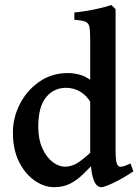

<svg xmlns="http://www.w3.org/2000/svg" viewBox="-20 -736 558 769"><path d="M514.2 -49.8Q472.2 -21.5 435.1 -3.9Q397.9 13.7 385.7 13.7Q341.3 13.7 341.3 -136.7V-577.6Q341.3 -611.3 338.4 -627.4Q335.4 -643.6 322 -649.2Q308.6 -654.8 277.8 -656.7V-686Q325.7 -690.9 364 -699.5Q402.3 -708 426.3 -715.8L442.9 -699.2V-134.3Q442.9 -101.6 445.8 -88.6Q448.7 -75.7 453.6 -71.3Q458.5 -67.4 468 -68.6Q477.5 -69.8 502.9 -81.1ZM375 -103.5Q338.9 -63 311.5 -37.1Q284.2 -11.2 257.6 1.2Q231 13.7 196.8 13.7Q157.2 13.7 119.1 -12.5Q81.1 -38.6 56.4 -87.6Q31.7 -136.7 31.7 -205.1Q31.7 -265.1 59.8 -319.8Q87.9 -374.5 137.7 -408.9Q187.5 -443.4 252.4 -443.4Q279.8 -443.4 307.9 -434.1Q335.9 -424.8 371.6 -391.1Q371.6 -363.3 365.5 -347.7Q359.4 -332 344.7 -323.2Q328.6 -352.1 302.5 -368.2Q276.4 -384.3 244.1 -384.3Q195.8 -384.3 164.6 -346.7Q133.3 -309.1 133.3 -228Q133.3 -178.2 149.4 -142.6Q165.5 -106.9 190.2 -87.6Q214.8 -68.4 240.2 -68.4Q269.5 -68.4 296.4 -87.2Q323.2 -106 355.5 -137.2Q361.3 -134.3 367.7 -120.6Q374 -106.9 375 -103.5Z"/></svg>

Font: Namdhinggo SemiBold
Style: Regular
Weight: 600
Designer: Victor Gaultney
Foundry: SIL International
Version: Version 3.001